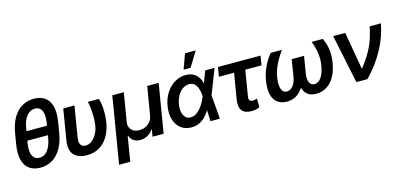

<svg xmlns="http://www.w3.org/2000/svg" viewBox="-80 -1331 4342 2079"><g transform="rotate(-15 2091.0 -291.5)"><path d="M468.8 -411.1 452.1 -309.1H95.2L112.3 -411.1ZM528.8 -417.5 510.7 -305.2Q492.2 -197.8 450.7 -127.9Q409.2 -58.1 349.9 -24.2Q290.5 9.8 218.8 9.8Q146 9.8 96.9 -24.2Q47.9 -58.1 29.1 -127.9Q10.3 -197.8 27.8 -305.2L46.9 -417.5Q64.5 -524.4 106 -593.8Q147.5 -663.1 207.5 -696.8Q267.6 -730.5 339.4 -730.5Q411.1 -730.5 460 -696.8Q508.8 -663.1 527.8 -594Q546.9 -524.9 528.8 -417.5ZM381.8 -287.1 406.2 -437Q416.5 -501.5 409.2 -543Q401.9 -584.5 379.4 -604.2Q356.9 -624 322.3 -624Q268.6 -624 229.7 -577.1Q190.9 -530.3 176.3 -437L150.9 -287.1Q134.8 -191.9 158.4 -144.3Q182.1 -96.7 236.3 -96.7Q270.5 -96.7 299.3 -116.9Q328.1 -137.2 349.4 -179.4Q370.6 -221.7 381.8 -287.1Z M620.6 -545.9H746.1L689.9 -204.6Q683.1 -163.1 690.4 -139.2Q697.8 -115.2 714.1 -105Q730.5 -94.7 751 -94.7Q789.6 -94.7 822.5 -120.4Q855.5 -146 877.9 -187.7Q900.4 -229.5 907.7 -277.3Q914.1 -319.8 914.3 -366.2Q914.6 -412.6 910.2 -459Q905.8 -505.4 897 -545.9H1020Q1030.3 -516.1 1035.6 -472.4Q1041 -428.7 1040.5 -378.2Q1040 -327.6 1031.7 -277.3Q1019 -198.7 982.7 -133.5Q946.3 -68.4 886 -29.3Q825.7 9.8 738.8 9.8Q644 9.8 595 -42Q545.9 -93.8 564.5 -206.1Z M1046.9 199.7 1170.4 -545.9H1299.3L1247.1 -229Q1240.7 -192.4 1252.7 -164.6Q1264.6 -136.7 1291.7 -121.1Q1318.8 -105.5 1357.4 -105.5Q1397 -105.5 1429 -121.1Q1460.9 -136.7 1482.2 -164.6Q1503.4 -192.4 1508.8 -229L1562 -545.9H1690.4L1599.6 0H1475.1L1488.8 -78.6H1483.9Q1459 -41 1420.7 -20.3Q1382.3 0.5 1339.8 0Q1297.9 0.5 1266.1 -20.3Q1234.4 -41 1222.7 -78.6H1217.8L1171.9 199.7Z M1908.7 11.7Q1838.9 10.7 1791.3 -26.6Q1743.7 -64 1724.1 -129.4Q1704.6 -194.8 1718.8 -279.8Q1731.9 -360.8 1772 -422.1Q1812 -483.4 1869.6 -518.1Q1927.2 -552.7 1993.2 -552.7Q2041 -552.7 2075.2 -534.9Q2109.4 -517.1 2131.1 -486.1Q2152.8 -455.1 2161.6 -414.1L2204.1 -417.5L2208 -270.5L2230.5 0H2125L2112.8 -282.2Q2111.8 -307.1 2106.7 -335.7Q2101.6 -364.3 2090.1 -389.6Q2078.6 -415 2057.9 -431.2Q2037.1 -447.3 2004.4 -447.3Q1964.8 -447.3 1931.2 -423.8Q1897.5 -400.4 1874.3 -359.4Q1851.1 -318.4 1841.8 -265.6Q1834 -216.8 1842 -178.2Q1850.1 -139.6 1872.3 -117.7Q1894.5 -95.7 1928.7 -95.7Q1961.9 -95.7 1990.7 -113.5Q2019.5 -131.3 2042.7 -159.4Q2065.9 -187.5 2082.8 -218.5Q2099.6 -249.5 2109.4 -275.4L2211.9 -545.9H2316.9L2210 -271.5L2157.2 -128.9L2118.7 -124.5Q2095.7 -84.5 2065.2 -53.5Q2034.7 -22.5 1995.6 -5.4Q1956.5 11.7 1908.7 11.7ZM1987.8 -613.8 2048.8 -781.7H2168.9L2066.4 -613.8Z M2832.5 -545.9 2814.9 -440.9H2337.4L2355 -545.9ZM2524.9 -545.9H2650.4L2585.9 -154.3Q2582 -129.9 2586.4 -117.7Q2590.8 -105.5 2601.6 -101.3Q2612.3 -97.2 2625.5 -96.7Q2640.6 -97.2 2651.9 -100.3Q2663.1 -103.5 2674.3 -106.9L2675.8 -9.8Q2650.9 2.4 2628.7 6.1Q2606.4 9.8 2579.1 9.8Q2508.8 9.8 2477.3 -30.5Q2445.8 -70.8 2460 -156.7Z M2946.3 -545.9H3071.8Q3032.2 -490.2 3006.6 -443.6Q2981 -397 2966.6 -355Q2952.1 -313 2944.8 -270.5Q2932.1 -188.5 2948.7 -142.3Q2965.3 -96.2 3009.3 -96.2Q3047.9 -96.2 3077.6 -132.6Q3107.4 -168.9 3118.7 -238.3L3148.4 -421.4H3244.6L3215.8 -248Q3202.6 -168.5 3171.9 -110.6Q3141.1 -52.7 3093.3 -21.5Q3045.4 9.8 2981.9 9.8Q2884.8 9.8 2840.6 -62.3Q2796.4 -134.3 2819.8 -272.9Q2832.5 -347.7 2864.5 -416.5Q2896.5 -485.4 2946.3 -545.9ZM3405.3 -545.9H3530.3Q3560.1 -485.4 3569.3 -416.5Q3578.6 -347.7 3566.4 -272.9Q3551.8 -180.7 3515.9 -117.7Q3480 -54.7 3427.7 -22.5Q3375.5 9.8 3310.1 9.8Q3247.1 9.8 3209.7 -21.5Q3172.4 -52.7 3160.9 -110.6Q3149.4 -168.5 3162.6 -248L3190.9 -421.4H3286.6L3256.3 -238.3Q3244.6 -168.9 3262.2 -132.6Q3279.8 -96.2 3317.9 -96.2Q3347.7 -96.2 3371.8 -116.9Q3396 -137.7 3413.6 -177Q3431.2 -216.3 3439.9 -270.5Q3447.3 -313 3446.5 -355Q3445.8 -397 3436 -443.6Q3426.3 -490.2 3405.3 -545.9Z M3760.3 0 3646.5 -545.9H3781.7L3854 -128.9H3859.9Q3906.2 -188.5 3938.2 -239.5Q3970.2 -290.5 3991.9 -338.6Q4013.7 -386.7 4028.6 -437Q4043.5 -487.3 4055.7 -545.9H4181.6Q4156.2 -404.3 4080.6 -264.2Q4004.9 -124 3884.3 0Z"/></g></svg>

Font: Inter Tight SemiBold
Style: Italic
Weight: 600
Italic angle: -9.39999°
Designer: Rasmus Andersson
Foundry: rsms
Version: Version 3.004